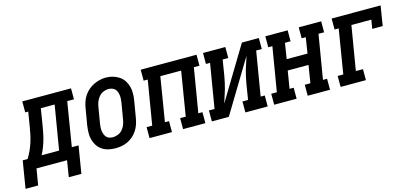

<svg xmlns="http://www.w3.org/2000/svg" viewBox="-111 -949 3171 1488"><g transform="rotate(-15 1474.0 -205.0)"><path d="M295 131 316 0H71L49 131H-52L-16 -88H23Q41 -116 54.5 -146.5Q68 -177 77.5 -207Q87 -237 93.5 -268.5Q100 -300 105 -331L123 -442H99V-530H490V-442H436L378 -88H432L396 131ZM136 -88H276L335 -442H224L204 -317Q199 -288 193.5 -258.5Q188 -229 180 -200.5Q172 -172 161 -143.5Q150 -115 136 -88Z M704 8Q675 8 647.5 1.5Q620 -5 597.5 -20Q575 -35 560 -58Q545 -81 538 -108Q531 -135 532 -164Q533 -193 537 -221L559 -351Q563 -376 571 -400.5Q579 -425 593.5 -447.5Q608 -470 628.5 -488Q649 -506 672.5 -517.5Q696 -529 721 -535Q746 -541 772 -541Q801 -541 828 -533Q855 -525 877.5 -510Q900 -495 915 -472Q930 -449 937 -422.5Q944 -396 943.5 -366.5Q943 -337 938 -309L916 -179Q912 -154 904 -129.5Q896 -105 881.5 -82.5Q867 -60 847 -42Q827 -24 803 -12.5Q779 -1 754 3.5Q729 8 704 8ZM706 -80Q727 -80 748 -88.5Q769 -97 783.5 -114Q798 -131 806 -151.5Q814 -172 817 -193L839 -323Q841 -338 842 -352.5Q843 -367 841 -381.5Q839 -396 834 -409Q829 -422 819.5 -431.5Q810 -441 796 -445.5Q782 -450 767 -450Q746 -450 726 -441Q706 -432 691.5 -415Q677 -398 669 -378Q661 -358 658 -337L636 -207Q634 -192 633 -177.5Q632 -163 634 -149Q636 -135 641 -122Q646 -109 655 -99Q664 -89 677.5 -84.5Q691 -80 706 -80Z M978 0V-88H1023L1082 -442H1049V-530H1497V-442H1452L1393 -88H1426V0H1247V-88H1292L1350 -442H1183L1125 -88H1158V0Z M1478 0V-88H1523L1582 -442H1549V-530H1728V-442H1683L1663 -318Q1658 -291 1652.5 -264.5Q1647 -238 1639.5 -212.5Q1632 -187 1623 -160.5Q1614 -134 1606 -108L1861 -530H1997V-442H1952L1893 -88H1926V0H1747V-88H1792L1812 -212Q1817 -239 1822.5 -265.5Q1828 -292 1835.5 -317.5Q1843 -343 1852 -369.5Q1861 -396 1869 -422L1614 0Z M1978 0V-88H2023L2082 -442H2049V-530H2228V-442H2183L2163 -316H2330L2350 -442H2317V-530H2497V-442H2452L2393 -88H2426V0H2247V-88H2292L2315 -229H2148L2125 -88H2158V0Z M2511 0V-88H2556L2614 -442H2581V-530H2974L2948 -371H2864L2876 -442H2716L2657 -88H2714V0Z"/></g></svg>

Font: Iosevka Curly Slab SmBdObl
Style: Regular
Weight: 600
Italic angle: -9°
Monospace: yes
Designer: Belleve Invis
Foundry: Belleve Invis
Version: Version 11.0.0; ttfautohint (v1.8.3)